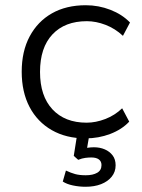

<svg xmlns="http://www.w3.org/2000/svg" viewBox="-20 -521 544 734"><path d="M307 8Q233 8 178 -23.5Q123 -55 93 -112Q63 -169 63 -247Q63 -325 93.5 -382Q124 -439 178.5 -470Q233 -501 308 -501Q357 -501 402 -483.5Q447 -466 477 -435L450 -384Q420 -412 383.5 -426Q347 -440 312 -440Q228 -440 180.5 -389.5Q133 -339 133 -246Q133 -154 180.5 -103Q228 -52 311 -52Q346 -52 382.5 -66Q419 -80 447 -107L474 -56Q446 -26 401.5 -9Q357 8 307 8ZM307 193Q283 193 259 188Q235 183 220 173L232 131Q251 140 267.5 144.5Q284 149 308 149Q335 149 351.5 139.5Q368 130 368 110Q368 96 358 88.5Q348 81 329 81Q319 81 306.5 82.5Q294 84 279 90L262 75L277 -20H324L311 56L289 49Q301 46 314 44Q327 42 339 42Q362 42 380.5 50Q399 58 410.5 73Q422 88 422 111Q422 136 407 154.5Q392 173 366.5 183Q341 193 307 193Z"/></svg>

Font: Nunito Sans 8pt Light
Style: Regular
Weight: 300
Version: Version 3.101;gftools[0.9.27]